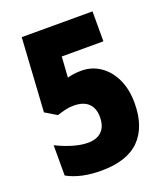

<svg xmlns="http://www.w3.org/2000/svg" viewBox="-134 -807 789 910"><g transform="rotate(-20 261.0 -352.0)"><path d="M293 -468Q345 -468 387 -439.5Q429 -411 453.5 -359.5Q478 -308 478 -238Q478 -118 414.5 -54Q351 10 220 10Q118 10 49 -28V-181Q84 -163 127 -149.5Q170 -136 207 -136Q252 -136 276.5 -160.5Q301 -185 301 -232Q301 -276 276 -300.5Q251 -325 200 -325Q180 -325 159 -320Q138 -315 117 -308L59 -343L82 -714H439V-563H229L222 -459Q241 -464 257.5 -466Q274 -468 293 -468Z"/></g></svg>

Font: Noto Sans Ethiopic Condensed Black
Style: Regular
Weight: 900
Width: 3
Designer: Monotype Design Team
Foundry: Monotype Imaging Inc.
Version: Version 2.102; ttfautohint (v1.8.4.7-5d5b)